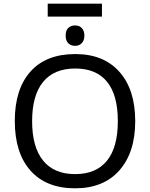

<svg xmlns="http://www.w3.org/2000/svg" viewBox="-20 -1021 821 1051"><path d="M720.2 -357.9Q720.2 -186.5 633.5 -88.4Q546.9 9.8 391.1 9.8Q233.4 9.8 147.2 -86.7Q61 -183.1 61 -358.9Q61 -533.2 146.7 -629.2Q232.4 -725.1 392.1 -725.1Q547.4 -725.1 633.8 -627.7Q720.2 -530.3 720.2 -357.9ZM155.8 -357.9Q155.8 -216.3 215.8 -142.1Q275.9 -67.9 391.1 -67.9Q505.9 -67.9 565.4 -141.1Q625 -214.4 625 -357.9Q625 -501 565.9 -573.5Q506.8 -646 392.1 -646Q275.9 -646 215.8 -572.5Q155.8 -499 155.8 -357.9ZM339.4 -826.2Q339.4 -855.5 354.2 -868.7Q369.1 -881.8 391.1 -881.8Q414.6 -881.8 428.2 -866.9Q441.9 -852.1 441.9 -826.2Q441.9 -799.8 427.7 -784.9Q413.6 -770 391.1 -770Q369.1 -770 354.2 -783.7Q339.4 -797.4 339.4 -826.2ZM241.2 -1001H538.1V-930.2H241.2Z"/></svg>

Font: NotoPenekeko
Style: Regular
Weight: 400
Designer: Monotype Design team
Foundry: Monotype Imaging Inc.
Version: Version 1.04